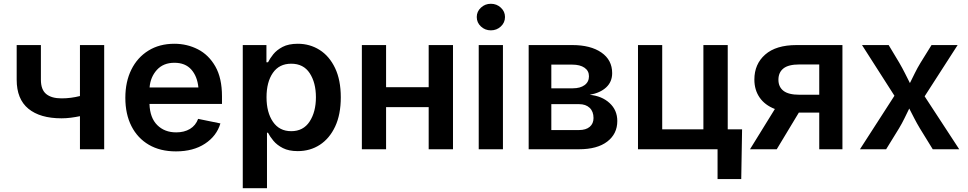

<svg xmlns="http://www.w3.org/2000/svg" viewBox="-20 -782 5070 1006"><path d="M302.2 -162.1Q189.9 -162.1 128.7 -212.4Q67.4 -262.7 67.4 -364.3V-545.9H194.3V-364.3Q194.3 -312 222.2 -289.3Q250 -266.6 302.2 -266.6Q328.1 -266.6 351.8 -269.8Q375.5 -272.9 398.9 -278.8V-545.9H525.9V0H398.9V-173.3Q376 -168.5 351.6 -165.3Q327.1 -162.1 302.2 -162.1Z M901.9 11.2Q819.3 11.2 760 -23.4Q700.7 -58.1 668.7 -121.1Q636.7 -184.1 636.7 -269.5Q636.7 -353.5 668.2 -417.2Q699.7 -481 757.6 -516.8Q815.4 -552.7 893.6 -552.7Q960 -552.7 1016.8 -523.7Q1073.7 -494.6 1108.4 -433.8Q1143.1 -373 1143.1 -277.3V-237.3H763.2Q765.6 -164.6 804 -126.5Q842.3 -88.4 903.3 -88.4Q945.3 -88.4 975.3 -106.4Q1005.4 -124.5 1018.1 -159.2L1134.8 -135.3Q1115.2 -69.3 1054 -29.1Q992.7 11.2 901.9 11.2ZM763.7 -323.7H1019.5Q1013.7 -382.3 982.2 -417.7Q950.7 -453.1 894 -453.1Q835.9 -453.1 802 -415.8Q768.1 -378.4 763.7 -323.7Z M1252 204.1V-545.9H1376V-455.6H1384.3Q1393.6 -474.6 1411.6 -497.3Q1429.7 -520 1460.9 -536.4Q1492.2 -552.7 1540.5 -552.7Q1603.5 -552.7 1654.5 -520.5Q1705.6 -488.3 1735.6 -425.5Q1765.6 -362.8 1765.6 -272Q1765.6 -182.1 1736.1 -119.1Q1706.5 -56.2 1655.8 -23.2Q1605 9.8 1540 9.8Q1493.2 9.8 1462.2 -6.1Q1431.2 -22 1412.6 -44.4Q1394 -66.9 1384.3 -86.4H1378.9V204.1ZM1505.9 -94.7Q1569.3 -94.7 1602.3 -145.3Q1635.3 -195.8 1635.3 -272.5Q1635.3 -348.6 1602.8 -398.4Q1570.3 -448.2 1505.9 -448.2Q1442.9 -448.2 1409.7 -400.1Q1376.5 -352.1 1376.5 -272.5Q1376.5 -192.9 1410.2 -143.8Q1443.8 -94.7 1505.9 -94.7Z M2002.9 -545.9V-325.2H2226.1V-545.9H2353.5V0H2226.1V-220.7H2002.9V0H1876V-545.9Z M2488.3 0V-545.9H2615.2V0ZM2551.8 -623Q2521.5 -623 2499.8 -643.3Q2478 -663.6 2478 -692.9Q2478 -721.7 2499.8 -741.9Q2521.5 -762.2 2551.8 -762.2Q2582.5 -762.2 2604.2 -741.9Q2626 -721.7 2626 -692.9Q2626 -663.6 2604.2 -643.3Q2582.5 -623 2551.8 -623Z M2750 0V-545.9H2978.5Q3074.7 -545.9 3131.1 -506.8Q3187.5 -467.8 3187.5 -398.9Q3187.5 -353.5 3156.5 -324.5Q3125.5 -295.4 3069.8 -285.2Q3133.3 -279.3 3173.8 -242.2Q3214.4 -205.1 3214.4 -147.9Q3214.4 -80.6 3161.9 -40.3Q3109.4 0 3014.2 0ZM2868.7 -100.6H3014.2Q3049.8 -100.6 3069.8 -117.4Q3089.8 -134.3 3089.8 -163.6Q3089.8 -197.8 3069.6 -217Q3049.3 -236.3 3014.2 -236.3H2868.7ZM2868.7 -319.3H2981Q3020.5 -319.3 3043.2 -336.2Q3065.9 -353 3065.9 -382.3Q3065.9 -411.1 3042.5 -427.2Q3019 -443.4 2978.5 -443.4H2868.7Z M3322.8 0V-545.9H3449.7V-104.5H3665.5V-545.9H3793V0ZM3739.7 156.2V0H3699.2V-104.5H3868.2L3863.8 156.2Z M4394 0H4272.5V-191.9H4165.5L4049.8 0H3909.7L4040 -210.9Q3987.3 -231.4 3960 -271.2Q3932.6 -311 3932.6 -365.2Q3932.6 -446.3 3989.3 -496.1Q4045.9 -545.9 4153.8 -545.9H4394ZM4272.5 -285.6V-444.3H4168.9Q4110.8 -444.3 4084.7 -423.3Q4058.6 -402.3 4058.6 -364.3Q4058.6 -326.7 4085 -306.2Q4111.3 -285.6 4168.9 -285.6Z M4485.8 0 4666.5 -280.3 4496.6 -545.9H4636.2L4691.9 -453.1Q4708 -425.3 4721.4 -398.7Q4734.9 -372.1 4747.6 -346.7Q4760.3 -372.1 4773.4 -398.9Q4786.6 -425.8 4803.2 -453.1L4860.8 -545.9H4997.6L4824.7 -277.3L5005.9 0H4867.2L4799.8 -109.4Q4783.7 -136.2 4770.3 -162.4Q4756.8 -188.5 4744.1 -213.4Q4731.9 -188.5 4719.2 -162.4Q4706.5 -136.2 4690.4 -109.4L4623 0Z"/></svg>

Font: Inter-SemiBold
Style: Regular
Weight: 600
Designer: Rasmus Andersson
Foundry: rsms
Version: Version 4.000;git-a52131595